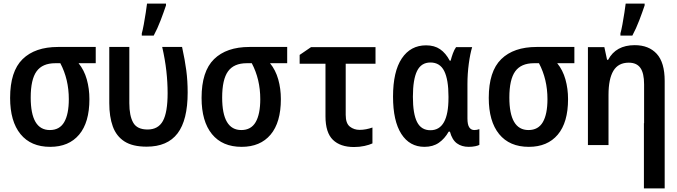

<svg xmlns="http://www.w3.org/2000/svg" viewBox="-20 -803 3750 1063"><path d="M258 10Q151 10 93.5 -60.5Q36 -131 36 -261Q36 -408 105 -475.5Q174 -543 301 -543H510V-453H415Q446 -415 460.5 -363.5Q475 -312 475 -254Q475 -125 418 -57.5Q361 10 258 10ZM256 -83Q310 -83 335.5 -127Q361 -171 361 -254Q361 -364 314 -453H286Q215 -453 182.5 -408Q150 -363 150 -263Q150 -83 256 -83Z M792 9Q714 9 669 -20Q624 -49 604.5 -103Q585 -157 585 -232V-543H696V-232Q696 -162 717.5 -124Q739 -86 797 -86Q856 -86 882 -133.5Q908 -181 908 -287Q908 -347 901 -410Q894 -473 878 -543H988Q1004 -470 1011.5 -412.5Q1019 -355 1019 -291Q1019 -138 963 -64.5Q907 9 792 9ZM765 -618Q770 -635 776 -667.5Q782 -700 787 -733Q792 -766 794 -783H899V-773Q887 -737 869.5 -691Q852 -645 831 -606H765Z M1318 10Q1211 10 1153.5 -60.5Q1096 -131 1096 -261Q1096 -408 1165 -475.5Q1234 -543 1361 -543H1570V-453H1475Q1506 -415 1520.5 -363.5Q1535 -312 1535 -254Q1535 -125 1478 -57.5Q1421 10 1318 10ZM1316 -83Q1370 -83 1395.5 -127Q1421 -171 1421 -254Q1421 -364 1374 -453H1346Q1275 -453 1242.5 -408Q1210 -363 1210 -263Q1210 -83 1316 -83Z M1940 11Q1864 11 1823 -29Q1782 -69 1782 -159V-450H1639V-499L1702 -542H2059V-450H1894V-167Q1894 -120 1917 -102Q1940 -84 1971 -84Q1989 -84 2007 -87.5Q2025 -91 2042 -97V-9Q2025 -1 1998 5Q1971 11 1940 11Z M2330 10Q2248 10 2202 -61.5Q2156 -133 2156 -268Q2156 -407 2204.5 -479.5Q2253 -552 2339 -552Q2385 -552 2416.5 -530.5Q2448 -509 2470 -467H2475Q2480 -487 2487.5 -507.5Q2495 -528 2505 -542H2594Q2583 -506 2575.5 -450.5Q2568 -395 2568 -337V-147Q2568 -113 2578 -98Q2588 -83 2606 -83Q2620 -83 2634 -88V-1Q2628 3 2611.5 6.5Q2595 10 2575 10Q2536 10 2509.5 -9.5Q2483 -29 2471 -74H2464Q2442 -35 2409.5 -12.5Q2377 10 2330 10ZM2363 -82Q2463 -82 2463 -261V-269Q2463 -362 2439.5 -409.5Q2416 -457 2363 -457Q2312 -457 2289 -410Q2266 -363 2266 -267Q2266 -173 2289 -127.5Q2312 -82 2363 -82Z M2908 10Q2801 10 2743.5 -60.5Q2686 -131 2686 -261Q2686 -408 2755 -475.5Q2824 -543 2951 -543H3160V-453H3065Q3096 -415 3110.5 -363.5Q3125 -312 3125 -254Q3125 -125 3068 -57.5Q3011 10 2908 10ZM2906 -83Q2960 -83 2985.5 -127Q3011 -171 3011 -254Q3011 -364 2964 -453H2936Q2865 -453 2832.5 -408Q2800 -363 2800 -263Q2800 -83 2906 -83Z M3235 0V-542H3326L3341 -472H3347Q3390 -553 3494 -553Q3572 -553 3616 -505Q3660 -457 3660 -355V-121V240H3545V-121H3546V-336Q3546 -398 3525.5 -427Q3505 -456 3461 -456Q3403 -456 3376 -411Q3349 -366 3349 -278V0ZM3415 -618Q3420 -635 3426 -667.5Q3432 -700 3437 -733Q3442 -766 3444 -783H3549V-773Q3537 -737 3519.5 -691Q3502 -645 3481 -606H3415Z"/></svg>

Font: Noto Sans Mono Condensed SemiBold
Style: Regular
Weight: 600
Width: 3
Designer: Monotype Design Team
Foundry: Monotype Imaging Inc.
Version: Version 2.014